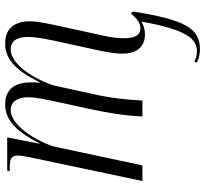

<svg xmlns="http://www.w3.org/2000/svg" viewBox="-46 -538 812 761"><g transform="rotate(-90 360.5 -158.0)"><path d="M545 228C630 228 662 166 695 -37L692 -36L694 -38L688 -46C666 -22 650 -8 628 -8C598 -8 589 -36 589 -73C589 -93 592 -123 598 -149L637 -328C644 -363 656 -409 656 -447C656 -503 631 -544 568 -544C508 -544 464 -507 414 -407H412C414 -419 414 -431 414 -442C414 -499 392 -544 327 -544C271 -544 222 -508 173 -408H171L196 -536H64L62 -526H74C111 -526 124 -520 124 -493C124 -484 121 -468 118 -450L23 0H85L158 -343C169 -394 235 -522 304 -522C344 -522 355 -485 355 -453C355 -418 344 -376 335 -330L308 -206C293 -137 281 -63 279 0H342C345 -62 353 -133 368 -197L401 -348C413 -394 473 -522 545 -522C585 -522 594 -487 594 -454C594 -417 583 -368 575 -330L544 -189C536 -153 528 -113 528 -79C528 -27 551 10 604 10C624 10 640 5 655 -4C622 180 585 216 536 216C522 216 509 212 495 206L493 216C510 224 526 228 545 228Z"/></g></svg>

Font: Noto Serif Display Condensed Light
Style: Italic
Weight: 300
Width: 3
Italic angle: -12°
Designer: Monotype Design Team
Foundry: Monotype Imaging Inc.
Version: Version 2.009